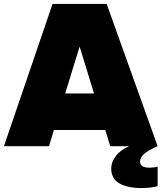

<svg xmlns="http://www.w3.org/2000/svg" viewBox="-25 -740 818 972"><path d="M508 -82H248L223 0H-5L241 -720H515L773 0Q721 23 702.5 41Q684 59 684 78Q684 109 732 109Q750 109 773 104V202Q739 212 691 212Q621 212 579.5 188.5Q538 165 538 112Q538 82 560.5 51Q583 20 629 0H533ZM451 -267 378 -504 305 -267Z"/></svg>

Font: Aspekta 1000
Style: Regular
Weight: 1000
Designer: Ivo Dolenc
Version: Version 2.000